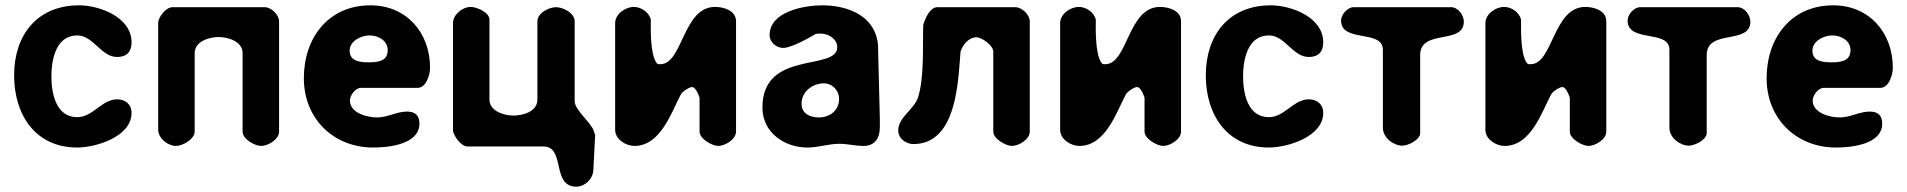

<svg xmlns="http://www.w3.org/2000/svg" viewBox="-20 -547 7161 721"><path d="M33 -264C33 -116 113 7 270 7C339 7 474 -33 474 -123C474 -156 450 -174 420 -174C362 -174 329 -107 270 -107C189 -107 173 -199 173 -260C173 -321 189 -414 270 -414C331 -414 359 -333 420 -333C457 -333 474 -354 474 -388C474 -483 353 -527 277 -527C121 -527 33 -417 33 -264Z M961 1C986 1 1028 -23 1028 -53V-467C1028 -491 999 -520 974 -520H628C603 -520 574 -483 574 -460V-60C574 -27 611 1 641 1C665 1 711 -24 711 -53V-347C711 -393 768 -408 801 -408C834 -408 891 -393 891 -347V-53C891 -24 937 1 961 1Z M1121 -253C1121 -102 1232 7 1381 7C1438 7 1555 -4 1555 -83C1555 -114 1539 -128 1508 -128C1469 -128 1436 -106 1396 -106C1359 -106 1294 -122 1294 -170C1294 -188 1314 -217 1335 -217H1548C1581 -217 1595 -268 1595 -292C1595 -425 1506 -527 1371 -527C1214 -527 1121 -406 1121 -253ZM1293 -357C1293 -393 1336 -414 1368 -414C1401 -414 1436 -394 1436 -359C1436 -317 1399 -313 1365 -313C1333 -313 1293 -316 1293 -357Z M1747 -521C1718 -521 1681 -493 1681 -460V-60C1681 -38 1712 3 1735 3H2021C2104 3 2050 154 2144 154C2175 154 2206 127 2208 93L2215 -40C2215 -41 2210 -55 2208 -60C2196 -89 2138 -135 2138 -167V-467C2138 -498 2095 -520 2068 -520C2041 -520 1998 -498 1998 -467V-173C1998 -127 1942 -113 1908 -113C1876 -113 1818 -128 1818 -173V-473C1818 -501 1770 -521 1747 -521Z M2360 -521C2329 -521 2290 -495 2290 -460V-60C2290 -23 2331 1 2362 1C2461 1 2501 -125 2537 -193C2545 -205 2565 -218 2577 -220C2594 -223 2607 -180 2607 -180V-53C2607 -25 2655 1 2677 1C2702 1 2744 -23 2744 -53V-467C2744 -508 2697 -521 2665 -521C2544 -521 2544 -306 2460 -306C2451 -306 2449 -305 2444 -313C2420 -349 2424 -453 2424 -473C2417 -502 2387 -521 2360 -521Z M2843 -143C2843 -50 2925 7 3012 7C3054 7 3090 -7 3132 -7C3163 -7 3191 1 3222 1C3267 1 3284 -30 3284 -69V-100C3283 -142 3278 -338 3277 -380C3265 -491 3160 -527 3067 -527C3003 -527 2870 -505 2870 -415C2870 -389 2895 -367 2921 -367C2956 -367 3037 -416 3044 -420C3046 -420 3058 -421 3061 -421C3089 -421 3124 -402 3124 -370C3124 -278 2843 -362 2843 -143ZM2990 -158C2990 -202 3030 -234 3074 -234C3107 -234 3131 -206 3131 -176C3131 -132 3096 -106 3055 -106C3023 -106 2990 -119 2990 -158Z M3647 -407C3666 -407 3710 -377 3710 -353V-53C3710 -25 3758 1 3780 1C3805 1 3847 -23 3847 -53V-467C3847 -491 3818 -520 3793 -520H3500C3472 -520 3453 -476 3447 -453C3444 -378 3452 -257 3427 -180C3412 -136 3353 -106 3353 -57C3353 -27 3382 -6 3410 -6C3575 -6 3578 -248 3587 -353C3595 -378 3617 -407 3647 -407Z M4031 -521C4000 -521 3961 -495 3961 -460V-60C3961 -23 4002 1 4033 1C4132 1 4172 -125 4208 -193C4216 -205 4236 -218 4248 -220C4265 -223 4278 -180 4278 -180V-53C4278 -25 4326 1 4348 1C4373 1 4415 -23 4415 -53V-467C4415 -508 4368 -521 4336 -521C4215 -521 4215 -306 4131 -306C4122 -306 4120 -305 4115 -313C4091 -349 4095 -453 4095 -473C4088 -502 4058 -521 4031 -521Z M4508 -264C4508 -116 4588 7 4745 7C4814 7 4949 -33 4949 -123C4949 -156 4925 -174 4895 -174C4837 -174 4804 -107 4745 -107C4664 -107 4648 -199 4648 -260C4648 -321 4664 -414 4745 -414C4806 -414 4834 -333 4895 -333C4932 -333 4949 -354 4949 -388C4949 -483 4828 -527 4752 -527C4596 -527 4508 -417 4508 -264Z M5016 -470C5016 -385 5173 -438 5173 -360V-67C5173 -30 5213 0 5246 0C5268 0 5313 -22 5313 -47V-340C5313 -440 5477 -377 5477 -466C5477 -489 5456 -520 5429 -520H5063C5040 -520 5016 -492 5016 -470Z M5628 -521C5597 -521 5558 -495 5558 -460V-60C5558 -23 5599 1 5630 1C5729 1 5769 -125 5805 -193C5813 -205 5833 -218 5845 -220C5862 -223 5875 -180 5875 -180V-53C5875 -25 5923 1 5945 1C5970 1 6012 -23 6012 -53V-467C6012 -508 5965 -521 5933 -521C5812 -521 5812 -306 5728 -306C5719 -306 5717 -305 5712 -313C5688 -349 5692 -453 5692 -473C5685 -502 5655 -521 5628 -521Z M6092 -470C6092 -385 6249 -438 6249 -360V-67C6249 -30 6289 0 6322 0C6344 0 6389 -22 6389 -47V-340C6389 -440 6553 -377 6553 -466C6553 -489 6532 -520 6505 -520H6139C6116 -520 6092 -492 6092 -470Z M6614 -253C6614 -102 6725 7 6874 7C6931 7 7048 -4 7048 -83C7048 -114 7032 -128 7001 -128C6962 -128 6929 -106 6889 -106C6852 -106 6787 -122 6787 -170C6787 -188 6807 -217 6828 -217H7041C7074 -217 7088 -268 7088 -292C7088 -425 6999 -527 6864 -527C6707 -527 6614 -406 6614 -253ZM6786 -357C6786 -393 6829 -414 6861 -414C6894 -414 6929 -394 6929 -359C6929 -317 6892 -313 6858 -313C6826 -313 6786 -316 6786 -357Z"/></svg>

Font: Asimov Print
Style: Regular
Weight: 500
Designer: Google
Version: Version 2.000980: 2014